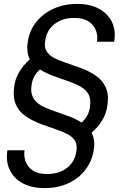

<svg xmlns="http://www.w3.org/2000/svg" viewBox="-20 -732 631 984"><path d="M208 232Q142 232 96 207Q50 182 29.5 138Q9 94 18 38H106Q101 67 111 95Q121 123 148 141.5Q175 160 221 160Q260 160 292.5 146.5Q325 133 345.5 106.5Q366 80 371 45Q377 12 365.5 -8.5Q354 -29 329.5 -42.5Q305 -56 270 -68Q235 -80 193 -95Q147 -112 112 -136Q77 -160 61 -197Q45 -234 53 -290Q58 -329 79 -364Q100 -399 133 -428Q124 -446 121 -467.5Q118 -489 122 -515Q130 -573 164 -617Q198 -661 252.5 -686.5Q307 -712 376 -712Q442 -712 487.5 -687Q533 -662 554 -618.5Q575 -575 565 -518H477Q482 -547 472 -575Q462 -603 435 -621.5Q408 -640 362 -640Q323 -641 290.5 -627Q258 -613 237.5 -587Q217 -561 212 -525Q206 -492 217.5 -471.5Q229 -451 254 -437Q279 -423 314 -411.5Q349 -400 390 -385Q437 -368 471.5 -344Q506 -320 522.5 -283Q539 -246 530 -190Q525 -151 504 -115.5Q483 -80 449 -52Q459 -33 462 -10.5Q465 12 460 39Q451 95 417 139Q383 183 329.5 207.5Q276 232 208 232ZM398 -104Q416 -119 427 -139.5Q438 -160 441 -184Q447 -224 434 -248Q421 -272 394 -287.5Q367 -303 331.5 -315Q296 -327 256 -342Q234 -350 216.5 -358.5Q199 -367 185 -376Q167 -361 156 -341Q145 -321 142 -296Q137 -265 144.5 -244Q152 -223 169 -207.5Q186 -192 211 -181Q236 -170 265.5 -160Q295 -150 327 -138Q348 -131 366 -122Q384 -113 398 -104Z"/></svg>

Font: DM Sans 10pt
Style: Italic
Weight: 400
Italic angle: -10°
Version: Version 4.004;gftools[0.9.30]